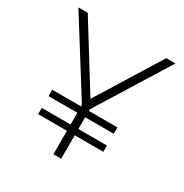

<svg xmlns="http://www.w3.org/2000/svg" viewBox="-145 -720 799 834"><g transform="rotate(30 255.0 -303.0)"><path d="M236 0V-247.5L11 -606.5H58L263.5 -275H246.5L452 -606.5H498L275 -247.5V0ZM91.5 -117.5V-149H418.5V-117.5ZM91.5 -208V-240H418.5V-208Z"/></g></svg>

Font: Karla ExtraLight
Style: Regular
Weight: 250
Designer: Jonathan Pinhorn
Version: Version 2.004;gftools[0.9.33]